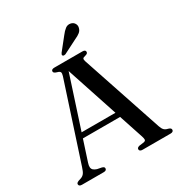

<svg xmlns="http://www.w3.org/2000/svg" viewBox="-202 -1025 1095 1166"><g transform="rotate(-30 345.5 -442.0)"><path d="M165.5 -277H456.5L459.5 -241H161ZM206.5 -15Q206.5 -8.5 201.5 -4.2Q196.5 0 185.5 0H33Q22.5 0 17.2 -4Q12 -8 12 -15Q12 -20 15.2 -23.5Q18.5 -27 27.5 -31L47.5 -37.5Q61.5 -43 70 -54.2Q78.5 -65.5 87.5 -94L262.5 -629.5Q268 -647 264.5 -655Q261 -663 243.5 -667.5Q231.5 -671 226.5 -675.2Q221.5 -679.5 221.5 -685.5Q221.5 -692.5 227 -696.2Q232.5 -700 243 -700H440Q451 -700 456 -696.2Q461 -692.5 461 -685.5Q461 -679 456.5 -675Q452 -671 440.5 -668Q426 -665 423.5 -659.2Q421 -653.5 425 -640L614.5 -74Q621 -55 630 -45.8Q639 -36.5 656 -33Q667.5 -29.5 671.5 -25.5Q675.5 -21.5 675.5 -15Q675.5 -8.5 670.2 -4.2Q665 0 654 0H457.5Q447 0 441.8 -4.2Q436.5 -8.5 436.5 -15Q436.5 -21 440.5 -24.8Q444.5 -28.5 453.5 -31L487 -35.5Q499.5 -38.5 500.2 -46.5Q501 -54.5 495.5 -71.5L302.5 -655.5L316.5 -664.5L132 -98Q126 -80 127 -68.2Q128 -56.5 136 -49Q144 -41.5 159.5 -36.5L190 -30.5Q198.5 -28 202.5 -24.8Q206.5 -21.5 206.5 -15ZM393.5 -840Q410.5 -862.5 426.5 -874.5Q442.5 -886.5 462.5 -882.5Q480 -879 488.5 -865.2Q497 -851.5 493.5 -837Q490 -818.5 475.8 -807Q461.5 -795.5 439.5 -786L342 -736.5Q337.5 -735 332 -735Q326.5 -735 323.5 -738.5Q320 -742.5 321.8 -747Q323.5 -751.5 326.5 -756Z"/></g></svg>

Font: Fraunces 48pt
Style: Regular
Weight: 400
Version: Version 1.000;[b76b70a41]